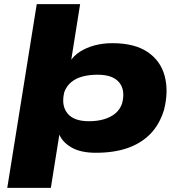

<svg xmlns="http://www.w3.org/2000/svg" viewBox="-20 -725 870 925"><path d="M15 180 157 -705H366L322 -429L317 -428Q335 -457 366 -476.5Q397 -496 436.5 -506.5Q476 -517 521 -517Q628 -517 691 -474.5Q754 -432 773.5 -358.5Q793 -285 770 -195Q748 -124 703.5 -79Q659 -34 594 -11.5Q529 11 442 11Q369 11 325.5 -14Q282 -39 266 -76V-77L225 180ZM408 -141Q449 -141 481 -150.5Q513 -160 535.5 -178.5Q558 -197 568 -226Q585 -290 554.5 -327.5Q524 -365 451 -365Q410 -365 378 -356.5Q346 -348 323.5 -329.5Q301 -311 290 -282Q274 -218 304.5 -179.5Q335 -141 408 -141Z"/></svg>

Font: Nunito Sans 7pt Expanded Black
Style: Italic
Weight: 900
Width: 7
Italic angle: -9°
Designer: Vernon Adams
Foundry: Vernon Adams
Version: Version 3.101;gftools[0.9.27]